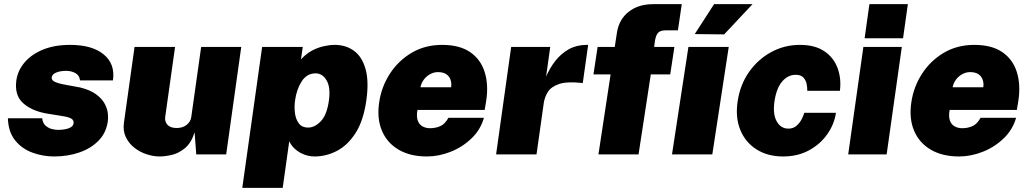

<svg xmlns="http://www.w3.org/2000/svg" viewBox="-20 -743 4954 924"><path d="M240.5 10Q186.5 10 136 -8.5Q85.5 -27 52.8 -67.5Q20 -108 18 -174H183Q186 -149 200.8 -137Q215.5 -125 232.2 -121.5Q249 -118 257.5 -118Q290 -118 311 -125.8Q332 -133.5 334 -149Q336.5 -163.5 323.8 -171.8Q311 -180 277 -185L202.5 -197Q130 -210.5 89.8 -248Q49.5 -285.5 58.5 -355Q65 -403 97.8 -442Q130.5 -481 186.2 -504Q242 -527 317.5 -527Q423.5 -527 479.2 -481Q535 -435 523.5 -356H365Q363 -379.5 343.5 -390.8Q324 -402 297.5 -402Q270.5 -402 250.8 -394Q231 -386 229 -371Q227 -357.5 243.8 -349.2Q260.5 -341 301 -334L366 -322Q414 -310 442 -289.5Q470 -269 483 -245.2Q496 -221.5 498.8 -198.8Q501.5 -176 499 -160Q491.5 -104.5 455 -66.8Q418.5 -29 362.5 -9.5Q306.5 10 240.5 10Z M749 10Q717.5 10 685 -0.8Q652.5 -11.5 626 -32.5Q599.5 -53.5 585.2 -83.8Q571 -114 576.5 -153L627.5 -517H822.5L775 -180Q772 -157.5 786.2 -142.2Q800.5 -127 830 -127Q859.5 -127 878.5 -142.2Q897.5 -157.5 900.5 -180L948 -517H1141L1068.5 0H924.5L916.5 -106Q900 -54.5 869.8 -29.8Q839.5 -5 806.8 2.5Q774 10 749 10Z M1146 161 1241.5 -517H1437L1428.5 -457Q1452 -483.5 1480.2 -498.8Q1508.5 -514 1537.5 -520.5Q1566.5 -527 1590.5 -527Q1644.5 -527 1683.5 -498.5Q1722.5 -470 1739.2 -410.8Q1756 -351.5 1743 -260Q1729 -161.5 1690.8 -102.2Q1652.5 -43 1600.8 -16.5Q1549 10 1494 10Q1478 10 1460.8 6Q1443.5 2 1427 -6.8Q1410.5 -15.5 1396.2 -29.2Q1382 -43 1372 -63L1340.5 161ZM1462.5 -129Q1495 -129 1524.2 -159.8Q1553.5 -190.5 1563 -260Q1571.5 -323 1551.5 -356.5Q1531.5 -390 1499 -390Q1456.5 -390 1431.8 -351.2Q1407 -312.5 1400 -260Q1395.5 -228.5 1399.5 -198.2Q1403.5 -168 1418.8 -148.5Q1434 -129 1462.5 -129Z M2034 10Q1954 10 1898.2 -22.8Q1842.5 -55.5 1817.8 -114.5Q1793 -173.5 1805 -252Q1816 -326 1856.5 -388.5Q1897 -451 1961.2 -489Q2025.5 -527 2107.5 -527Q2192 -527 2242.8 -492Q2293.5 -457 2312.5 -396.2Q2331.5 -335.5 2320 -259L2312.5 -214H1989Q1983.5 -183 1990.2 -163.5Q1997 -144 2013 -135Q2029 -126 2050 -126Q2076.5 -126 2099 -136Q2121.5 -146 2138 -176H2309Q2292.5 -118.5 2249 -76.8Q2205.5 -35 2148.5 -12.5Q2091.5 10 2034 10ZM2003.5 -323H2151Q2154 -342.5 2148.2 -359.2Q2142.5 -376 2127.5 -386Q2112.5 -396 2087.5 -396Q2068 -396 2049.8 -386Q2031.5 -376 2019.2 -359.2Q2007 -342.5 2003.5 -323Z M2367.5 0 2440 -517H2628L2608 -374Q2625.5 -415.5 2652.8 -450.2Q2680 -485 2717.5 -506Q2755 -527 2803 -527Q2806.5 -527 2808.5 -527Q2810.5 -527 2810.5 -527L2784.5 -343Q2783 -343.5 2782 -343.5Q2781 -343.5 2778.5 -344Q2707 -351.5 2669.2 -338.2Q2631.5 -325 2616.2 -300Q2601 -275 2597 -248L2562 0Z M2860 0 2918.5 -385H2836L2856 -517H2938.5L2949 -586Q2959 -650 3005.8 -686.5Q3052.5 -723 3123.5 -723H3261L3242.5 -597H3183.5Q3159 -597 3148 -586.2Q3137 -575.5 3132 -547L3128 -517H3225.5L3205.5 -385H3112L3053 0Z M3214 0 3293 -517H3487L3408 0ZM3465 -577.5 3323.5 -579 3416.5 -723H3601.5Z M3748.5 10Q3675 10 3621.5 -23.5Q3568 -57 3543 -117Q3518 -177 3530 -256Q3542 -336 3585 -397Q3628 -458 3691.8 -492.5Q3755.5 -527 3829.5 -527Q3902.5 -527 3947.8 -496Q3993 -465 4011.2 -414.5Q4029.5 -364 4022 -306H3865Q3865.5 -320.5 3862 -338.5Q3858.5 -356.5 3846.5 -369.8Q3834.5 -383 3809.5 -383Q3772.5 -383 3745 -351.8Q3717.5 -320.5 3707.5 -258Q3698 -194.5 3717.8 -159.2Q3737.5 -124 3774 -124Q3798.5 -124 3814.5 -138.8Q3830.5 -153.5 3839.2 -171.5Q3848 -189.5 3850.5 -200H4003Q3995 -145 3961.2 -97Q3927.5 -49 3873.2 -19.5Q3819 10 3748.5 10Z M4062 0 4135 -517H4320L4247 0ZM4141 -559 4164 -723H4349L4326 -559Z M4595 10Q4515 10 4459.2 -22.8Q4403.5 -55.5 4378.8 -114.5Q4354 -173.5 4366 -252Q4377 -326 4417.5 -388.5Q4458 -451 4522.2 -489Q4586.5 -527 4668.5 -527Q4753 -527 4803.8 -492Q4854.5 -457 4873.5 -396.2Q4892.5 -335.5 4881 -259L4873.5 -214H4550Q4544.5 -183 4551.2 -163.5Q4558 -144 4574 -135Q4590 -126 4611 -126Q4637.5 -126 4660 -136Q4682.5 -146 4699 -176H4870Q4853.5 -118.5 4810 -76.8Q4766.5 -35 4709.5 -12.5Q4652.5 10 4595 10ZM4564.5 -323H4712Q4715 -342.5 4709.2 -359.2Q4703.5 -376 4688.5 -386Q4673.5 -396 4648.5 -396Q4629 -396 4610.8 -386Q4592.5 -376 4580.2 -359.2Q4568 -342.5 4564.5 -323Z"/></svg>

Font: Public Sans Thin Black
Style: Italic
Weight: 900
Italic angle: -8°
Version: Version 2.001